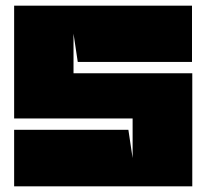

<svg xmlns="http://www.w3.org/2000/svg" viewBox="-20 -659 730 679"><path d="M460 0H660V-400H240V-540L255 -440H659V-639H460H240H30V-240H449V-100L434 -200H30V0H240Z"/></svg>

Font: Banana Brick
Style: Regular
Weight: 400
Designer: artmaker
Foundry: artmaker
Version: Version 4.000 2011 initial release